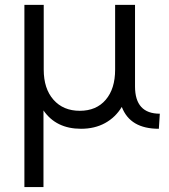

<svg xmlns="http://www.w3.org/2000/svg" viewBox="-20 -508 680 772"><path d="M618.7 9.8Q561 9.8 523.9 -12Q486.8 -33.7 469.7 -78.1Q444.3 -36.1 402.6 -13.2Q360.8 9.8 305.7 9.8Q205.6 9.8 154.8 -64V244.1H78.1V-488.3H155.8V-228Q155.8 -151.4 195.1 -106.9Q234.4 -62.5 300.8 -62.5Q367.2 -62.5 405 -106.7Q442.9 -150.9 442.9 -228V-488.3H522.9V-160.2Q522.9 -50.8 622.6 -50.8Z"/></svg>

Font: Kumbh Sans
Style: Regular
Weight: 400
Version: Version 1.005